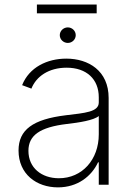

<svg xmlns="http://www.w3.org/2000/svg" viewBox="-20 -811 589 843"><path d="M234.4 11.7C321 11.7 382.1 -37.3 410.5 -98.4H413.7V0H457V-381C457 -500.4 368.3 -553.6 271.3 -553.6C187.1 -553.6 108.3 -515.6 77.1 -437.1L117.9 -421.9C139.2 -475.9 194.6 -513.8 272.4 -513.8C360.4 -513.8 413.7 -463.1 413.7 -383.9V-361.2C413.7 -319.2 352.6 -315 269.5 -305C123.9 -287.3 61.4 -241.1 61.4 -150.2C61.4 -46.5 140.3 11.7 234.4 11.7ZM238.6 -28.4C162.3 -28.4 104.8 -74.2 104.8 -148.8C104.8 -216.3 154.5 -252.5 273.8 -266.7C327.1 -272.7 391 -282.7 413.7 -301.5V-221.2C413.7 -110.4 340.9 -28.4 238.6 -28.4ZM404.5 -791.2H142V-752.5H404.5ZM277.7 -622.5C296.9 -622.5 312.5 -637.8 312.5 -656.6C312.5 -675.4 296.9 -690.7 277.7 -690.7C258.5 -690.7 242.5 -675.4 242.5 -656.6C242.5 -637.8 258.5 -622.5 277.7 -622.5Z"/></svg>

Font: Karasuma Gothic
Style: Thin
Weight: 200
Designer: Rasmus Andersson / Ryoko Ishizuka
Foundry: rsms
Version: Version 1.00